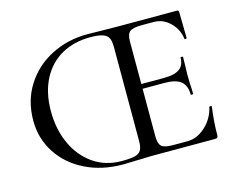

<svg xmlns="http://www.w3.org/2000/svg" viewBox="-90 -760 1101 897"><g transform="rotate(-15 460.0 -311.5)"><path d="M49 -301Q49 -398 96 -472Q143 -546 222.5 -586.5Q302 -627 396 -627Q440 -627 465 -626L544 -625H830Q839 -625 839 -616L841 -490Q841 -487 835.5 -486.5Q830 -486 830 -489Q825 -534 791.5 -568Q758 -602 711 -602H654Q611 -602 596 -590Q581 -578 581 -543V-85Q581 -49 594.5 -36Q608 -23 649 -23H720Q767 -23 807.5 -60Q848 -97 860 -151Q861 -154 866.5 -153.5Q872 -153 872 -150Q862 -78 862 -15Q862 -7 859 -3.5Q856 0 847 0H543Q521 0 475 2Q427 4 403 4Q300 4 219.5 -36Q139 -76 94 -146Q49 -216 49 -301ZM688 -314H543V-337H691Q742 -337 766 -354.5Q790 -372 790 -409Q790 -411 796 -411Q802 -411 802 -409L801 -356Q800 -346 800 -325L801 -280Q803 -248 803 -230Q803 -228 797 -228Q791 -228 791 -230Q791 -273 766.5 -293.5Q742 -314 688 -314ZM502 -82V-537Q502 -566 494.5 -581Q487 -596 466.5 -603Q446 -610 406 -610Q328 -610 268 -576.5Q208 -543 174 -478Q140 -413 140 -323Q140 -236 172 -165.5Q204 -95 263 -54Q322 -13 400 -13Q441 -13 462.5 -18Q484 -23 493 -37.5Q502 -52 502 -82Z"/></g></svg>

Font: Cormorant Infant Medium
Style: Regular
Weight: 500
Designer: Christian Thalmann (Catharsis Fonts)
Foundry: Catharsis Fonts
Version: Version 4.000